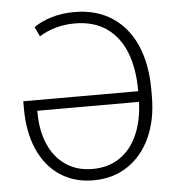

<svg xmlns="http://www.w3.org/2000/svg" viewBox="-52 -765 750 824"><g transform="rotate(-5 323.0 -353.5)"><path d="M598.6 -358.4V-327.1Q598.6 -227.1 563.7 -150.6Q528.8 -74.2 465.3 -32.2Q401.9 9.8 318.4 9.8Q235.8 9.8 174.6 -30.8Q113.3 -71.3 80.1 -146.5Q46.9 -221.7 46.9 -322.3V-354.5H542V-358.4Q542 -451.7 514.9 -521.2Q487.8 -590.8 432.6 -629.4Q377.4 -668 295.9 -668Q211.4 -668 142.6 -626L123 -667Q152.8 -688.5 197.8 -702.6Q242.7 -716.8 297.9 -716.8Q393.1 -716.8 460.7 -672.4Q528.3 -627.9 563.5 -547.1Q598.6 -466.3 598.6 -358.4ZM318.4 -39.1Q386.2 -39.1 435.5 -72.5Q484.9 -106 511.7 -167Q538.6 -228 541.5 -308.6H103.5V-300.8Q103.5 -223.6 128.9 -164.6Q154.3 -105.5 202.9 -72.3Q251.5 -39.1 318.4 -39.1Z"/></g></svg>

Font: Pretendard JP ExtraLight
Style: Regular
Weight: 200
Designer: Base glyphs from Inter by Rasmus Andersson; Hangeul glyphs from Noto Sans CJK(Source Han Sans) by Jang Soo-young and Kan
Foundry: Kil Hyung-jin
Version: Version 1.309